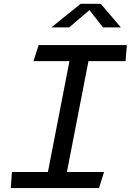

<svg xmlns="http://www.w3.org/2000/svg" viewBox="-20 -960 668 980"><path d="M35 0H485.5L511 -82H321.5L431.5 -648H621L627.5 -730H177L151 -648H334.5L224.5 -82H41ZM242 -820H333L436.5 -908.5L506 -820H597L494.5 -940.5H391.5Z"/></svg>

Font: Monaspace Krypton
Style: Italic
Weight: 400
Italic angle: -11°
Designer: Riley Cran & the Lettermatic Team
Foundry: Lettermatic
Version: Version 1.101 (Monaspace Krypton)